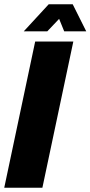

<svg xmlns="http://www.w3.org/2000/svg" viewBox="-39 -886 427 906"><path d="M127 -690H307L161 0H-19ZM191 -866H304L368 -738H264L240 -797L184 -738H73Z"/></svg>

Font: Decalotype Black Italic
Style: Regular
Weight: 900
Italic angle: -12°
Designer: Alfredo Marco Pradil
Foundry: Alfredo Marco Pradil
Version: Version 1.0